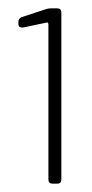

<svg xmlns="http://www.w3.org/2000/svg" viewBox="-20 -895 220 460"><path d="M96 -465V-837Q96 -839 94.5 -840.5Q93 -842 92 -841L35 -829H33Q24 -829 24 -838V-842Q24 -851 32 -854L90 -873Q96 -875 102 -875H117Q127 -875 127 -865V-465Q127 -455 117 -455H106Q96 -455 96 -465Z"/></svg>

Font: Barlow GEO Extra Light
Style: Regular
Weight: 200
Designer: Jeremy Tribby
Foundry: Tribby Type
Version: Version 1.408